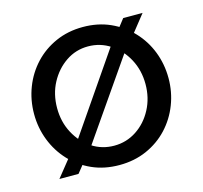

<svg xmlns="http://www.w3.org/2000/svg" viewBox="-84 -624 768 727"><g transform="rotate(-15 299.5 -260.5)"><path d="M299 10Q240 10 192 -11.5Q144 -33 109 -70.5Q74 -108 55 -157Q36 -206 36 -260Q36 -315 55 -364Q74 -413 109 -450.5Q144 -488 192.5 -509.5Q241 -531 299 -531Q358 -531 406 -509.5Q454 -488 489.5 -450.5Q525 -413 544 -364Q563 -315 563 -260Q563 -206 544 -157Q525 -108 490 -70.5Q455 -33 406.5 -11.5Q358 10 299 10ZM299 -66Q347 -66 386.5 -92Q426 -118 449.5 -162.5Q473 -207 473 -261Q473 -315 449.5 -359Q426 -403 386.5 -429Q347 -455 299 -455Q251 -455 212 -428.5Q173 -402 149.5 -358Q126 -314 126 -259Q126 -205 149.5 -161Q173 -117 212 -91.5Q251 -66 299 -66ZM65 2 142 -94 193 -64 140 2ZM202 -71 153 -98 398 -455 452 -432ZM463 -437 407 -461 456 -524H532Z"/></g></svg>

Font: Raleway Thin Medium
Style: Regular
Weight: 500
Version: Version 4.026